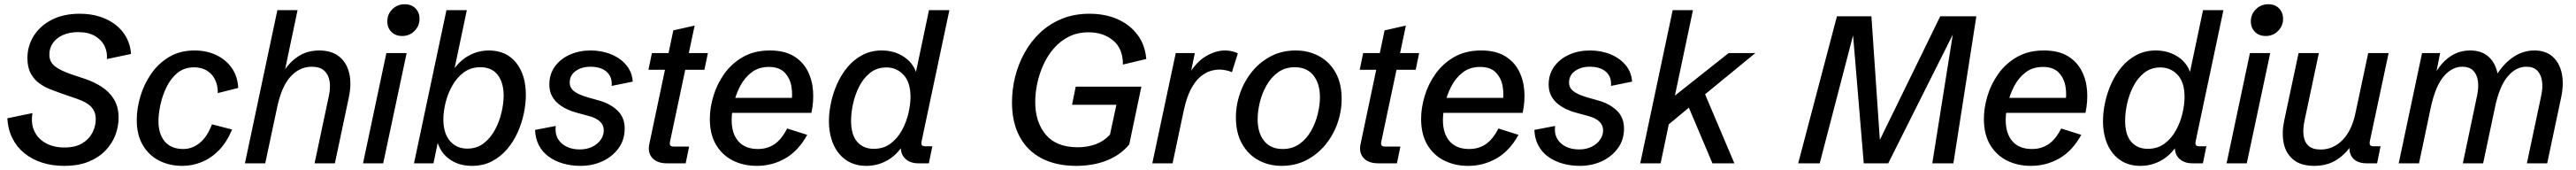

<svg xmlns="http://www.w3.org/2000/svg" viewBox="-20 -781 12334 813"><path d="M287.1 12.2Q229.5 12.2 181.2 -3.4Q132.8 -19 96.7 -48.3Q60.5 -77.6 39.3 -119.9Q18.1 -162.1 15.1 -215.3L135.7 -240.2Q127 -191.9 144 -154.8Q161.1 -117.7 198.7 -96.7Q236.3 -75.7 288.1 -75.7Q341.3 -75.7 374.3 -95.9Q407.2 -116.2 422.9 -147.2Q438.5 -178.2 438.5 -210.4Q438.5 -246.1 417.7 -269Q397 -292 346.7 -309.1L269 -335.9Q246.6 -343.8 219.2 -354.5Q191.9 -365.2 167.2 -383.3Q142.6 -401.4 127 -430.4Q111.3 -459.5 111.3 -502.9Q111.3 -561 141.4 -609.1Q171.4 -657.2 227.5 -686.3Q283.7 -715.3 361.8 -715.3Q414.6 -715.3 458 -701.4Q501.5 -687.5 533.9 -662.1Q566.4 -636.7 585.4 -601.6Q604.5 -566.4 607.4 -522.9L491.7 -498.5Q495.1 -530.3 481 -560.1Q466.8 -589.8 435.1 -608.6Q403.3 -627.4 354 -627.4Q313.5 -627.4 282.2 -613.8Q251 -600.1 233.6 -575.7Q216.3 -551.3 216.3 -520.5Q216.3 -485.4 242.4 -464.4Q268.6 -443.4 326.7 -423.8L385.7 -404.3Q429.7 -389.6 466.6 -366Q503.4 -342.3 525.6 -306.2Q547.9 -270 547.9 -217.3Q547.9 -177.2 533 -136.7Q518.1 -96.2 486.3 -62.5Q454.6 -28.8 405.3 -8.3Q356 12.2 287.1 12.2Z M853 12.2Q791.5 12.2 741.9 -12.9Q692.4 -38.1 663.6 -87.2Q634.8 -136.2 634.8 -207Q634.8 -261.2 651.9 -319.3Q668.9 -377.4 703.4 -427.5Q737.8 -477.5 789.6 -508.5Q841.3 -539.6 911.6 -539.6Q970.2 -539.6 1016.4 -517.3Q1062.5 -495.1 1090.3 -455.1Q1118.2 -415 1120.6 -360.4L1022.9 -335.9Q1023.4 -370.6 1010.5 -398.4Q997.6 -426.3 971.9 -442.6Q946.3 -459 909.2 -459Q862.3 -459 829.8 -432.4Q797.4 -405.8 777.3 -364.5Q757.3 -323.2 748 -279.5Q738.8 -235.8 738.8 -201.7Q738.8 -139.2 769.5 -103.8Q800.3 -68.4 857.4 -68.4Q900.4 -68.4 936.3 -97.4Q972.2 -126.5 995.1 -186.5L1091.3 -161.6Q1065.9 -101.1 1028.6 -62.7Q991.2 -24.4 946 -6.1Q900.9 12.2 853 12.2Z M1152.8 0 1308.1 -732.4H1404.8L1336.4 -407.7L1331.5 -429.2Q1361.3 -479.5 1405.3 -509.5Q1449.2 -539.6 1508.8 -539.6Q1568.4 -539.6 1604.5 -510.3Q1640.6 -481 1652.3 -430.4Q1664.1 -379.9 1650.4 -315.4L1583.5 0H1486.3L1554.7 -322.3Q1563.5 -362.3 1557.9 -394Q1552.2 -425.8 1531.5 -443.8Q1510.7 -461.9 1472.2 -461.9Q1415 -461.9 1371.6 -415Q1328.1 -368.2 1306.6 -265.6L1250 0Z M1927.2 -527.3 1814.9 0H1718.3L1830.1 -527.3ZM1905.8 -608.9Q1873.5 -608.9 1854 -628.7Q1834.5 -648.4 1834.5 -678.7Q1834.5 -712.9 1858.6 -736.8Q1882.8 -760.7 1918 -760.7Q1950.2 -760.7 1969.5 -741Q1988.8 -721.2 1988.8 -690.9Q1988.8 -657.2 1964.8 -633.1Q1940.9 -608.9 1905.8 -608.9Z M2239.7 12.2Q2173.8 12.2 2128.2 -22.7Q2082.5 -57.6 2069.8 -120.1L2080.6 -120.6L2055.7 0H1962.4L2117.7 -732.4H2215.3L2150.9 -426.8L2143.1 -435.1Q2176.8 -488.3 2222.7 -513.9Q2268.6 -539.6 2320.8 -539.6Q2404.3 -539.6 2451.2 -481.2Q2498 -422.9 2498 -327.1Q2498 -285.2 2488.3 -238.5Q2478.5 -191.9 2458.5 -147.5Q2438.5 -103 2407.7 -67.1Q2377 -31.2 2335.2 -9.5Q2293.5 12.2 2239.7 12.2ZM2217.8 -70.3Q2263.2 -70.3 2296.1 -95.7Q2329.1 -121.1 2350.3 -160.6Q2371.6 -200.2 2381.6 -243.9Q2391.6 -287.6 2391.6 -323.7Q2391.6 -385.3 2363.5 -422.4Q2335.4 -459.5 2280.3 -459.5Q2234.4 -459.5 2200.9 -434.8Q2167.5 -410.2 2145.8 -371.6Q2124 -333 2113.5 -290Q2103 -247.1 2103 -210.4Q2103 -143.6 2134.5 -106.9Q2166 -70.3 2217.8 -70.3Z M2759.8 12.2Q2714.4 12.2 2675.3 0.7Q2636.2 -10.7 2606.7 -32.5Q2577.1 -54.2 2560.3 -86.4Q2543.5 -118.7 2542 -159.7L2641.1 -178.7Q2634.8 -127.9 2667.5 -97.2Q2700.2 -66.4 2756.8 -66.4Q2789.6 -66.4 2815.4 -78.9Q2841.3 -91.3 2856.2 -112.3Q2871.1 -133.3 2871.1 -158.2Q2871.1 -182.6 2852.8 -200Q2834.5 -217.3 2798.3 -226.6L2742.7 -241.7Q2720.7 -247.1 2697.5 -257.6Q2674.3 -268.1 2654.5 -283.9Q2634.8 -299.8 2622.6 -322.8Q2610.4 -345.7 2610.4 -376.5Q2610.4 -426.3 2637 -462.9Q2663.6 -499.5 2708.3 -519.5Q2752.9 -539.6 2807.6 -539.6Q2861.8 -539.6 2906.5 -521.2Q2951.2 -502.9 2979 -469.5Q3006.8 -436 3009.8 -390.6L2908.7 -370.1Q2912.6 -412.1 2885.5 -437Q2858.4 -461.9 2806.6 -461.9Q2765.6 -461.9 2736.8 -441.7Q2708 -421.4 2708 -386.2Q2708 -360.8 2729 -344.7Q2750 -328.6 2791.5 -316.4L2848.1 -300.3Q2900.4 -286.1 2935.8 -253.2Q2971.2 -220.2 2971.2 -166Q2971.2 -112.8 2942.4 -72.8Q2913.6 -32.7 2865.7 -10.3Q2817.9 12.2 2759.8 12.2Z M3172.9 0Q3126.5 0 3103.3 -25.9Q3080.1 -51.8 3089.4 -93.3L3164.1 -447.3H3085L3101.6 -527.3H3181.2L3204.1 -635.7L3306.2 -658.7L3278.3 -527.3H3369.6L3353 -447.3H3261.2L3189 -106.9Q3185.5 -91.8 3189.5 -85.9Q3193.4 -80.1 3206.5 -80.1H3279.8L3263.2 0Z M3604 12.2Q3540.5 12.2 3489.5 -13.2Q3438.5 -38.6 3408.7 -88.6Q3378.9 -138.7 3378.9 -212.4Q3378.9 -265.1 3396 -322Q3413.1 -378.9 3448.2 -428.2Q3483.4 -477.5 3537.6 -508.5Q3591.8 -539.6 3666.5 -539.6Q3735.4 -539.6 3779.3 -513.4Q3823.2 -487.3 3846.2 -443.8Q3869.1 -400.4 3873 -347.7Q3877 -294.9 3865.2 -241.2H3449.2L3463.4 -313H3793.9L3768.1 -283.2Q3776.4 -324.2 3770 -365Q3763.7 -405.8 3737.8 -433.3Q3711.9 -460.9 3661.6 -460.9Q3612.8 -460.9 3578.6 -434.8Q3544.4 -408.7 3523.4 -367.9Q3502.4 -327.1 3492.9 -283.9Q3483.4 -240.7 3483.4 -207Q3483.4 -141.6 3515.9 -105Q3548.3 -68.4 3608.9 -68.4Q3654.8 -68.4 3689 -91.8Q3723.1 -115.2 3749 -166.5L3845.2 -136.2Q3803.2 -59.6 3740.5 -23.7Q3677.7 12.2 3604 12.2Z M4128.4 12.2Q4071.8 12.2 4031.5 -15.4Q3991.2 -43 3970.2 -91.6Q3949.2 -140.1 3949.2 -202.1Q3949.2 -243.2 3959 -289.6Q3968.8 -335.9 3988.5 -380.1Q4008.3 -424.3 4038.3 -460.2Q4068.4 -496.1 4109.4 -517.8Q4150.4 -539.6 4202.1 -539.6Q4264.2 -539.6 4310.8 -507.6Q4357.4 -475.6 4371.1 -420.4L4360.4 -410.6L4428.2 -732.4H4525.9L4393.6 -108.4Q4390.1 -92.8 4394 -87.2Q4397.9 -81.5 4411.1 -81.5H4444.3L4427.7 0H4377Q4333 0 4309.1 -28.1Q4285.2 -56.2 4297.9 -107.4L4300.3 -117.7L4316.4 -106Q4281.2 -44.9 4232.9 -16.4Q4184.6 12.2 4128.4 12.2ZM4163.6 -69.3Q4210.9 -69.3 4244.4 -94.5Q4277.8 -119.6 4299.1 -158.7Q4320.3 -197.8 4330.1 -240.2Q4339.8 -282.7 4339.8 -317.4Q4339.8 -387.2 4306.6 -422.9Q4273.4 -458.5 4224.1 -458.5Q4179.2 -458.5 4147 -433.1Q4114.7 -407.7 4094.5 -368.2Q4074.2 -328.6 4064.7 -284.9Q4055.2 -241.2 4055.2 -204.1Q4055.2 -136.2 4084.5 -102.8Q4113.8 -69.3 4163.6 -69.3Z M5133.8 12.2Q5036.6 12.2 4967.5 -23.9Q4898.4 -60.1 4862.1 -128.2Q4825.7 -196.3 4825.7 -292Q4825.7 -353 4840.8 -413.8Q4856 -474.6 4886 -528.8Q4916 -583 4960.7 -625Q5005.4 -667 5064.7 -691.2Q5124 -715.3 5196.8 -715.3Q5271.5 -715.3 5330.6 -689.5Q5389.6 -663.6 5426.3 -615.2Q5462.9 -566.9 5468.8 -499L5356.9 -472.2Q5357.4 -547.9 5310.3 -587.2Q5263.2 -626.5 5192.9 -626.5Q5139.2 -626.5 5097.7 -605.5Q5056.2 -584.5 5025.6 -549.1Q4995.1 -513.7 4975.6 -470.2Q4956.1 -426.8 4946.5 -381.1Q4937 -335.4 4937 -293.5Q4937 -196.8 4987.8 -136.7Q5038.6 -76.7 5140.6 -76.7Q5188 -76.7 5227.5 -91.6Q5267.1 -106.4 5294.9 -137.2L5331.5 -307.1L5361.8 -279.8H5113.3L5130.9 -366.7H5445.3L5387.2 -90.3Q5363.3 -61.5 5334 -42Q5304.7 -22.5 5271.7 -10.5Q5238.8 1.5 5203.9 6.8Q5168.9 12.2 5133.8 12.2Z M5497.6 0 5609.9 -527.3H5701.2L5676.8 -409.7L5672.4 -425.3Q5708.5 -485.4 5754.9 -512.5Q5801.3 -539.6 5845.7 -539.6Q5863.8 -539.6 5880.4 -535.6Q5897 -531.7 5907.2 -525.9L5878.9 -436Q5866.2 -441.4 5850.6 -444.8Q5835 -448.2 5817.9 -448.2Q5798.8 -448.2 5775.4 -441.2Q5752 -434.1 5727.8 -414.1Q5703.6 -394 5682.6 -354.7Q5661.6 -315.4 5647.9 -251L5594.7 0Z M6117.2 12.2Q6055.2 12.2 6005.4 -15.1Q5955.6 -42.5 5926.8 -94.2Q5897.9 -146 5897.9 -218.8Q5897.9 -279.3 5918.2 -336.4Q5938.5 -393.6 5976.1 -439.5Q6013.7 -485.4 6066.4 -512.5Q6119.1 -539.6 6184.1 -539.6Q6246.6 -539.6 6296.6 -512.2Q6346.7 -484.9 6375.5 -433.3Q6404.3 -381.8 6404.3 -308.6Q6404.3 -248 6384 -190.9Q6363.8 -133.8 6325.7 -87.9Q6287.6 -42 6234.9 -14.9Q6182.1 12.2 6117.2 12.2ZM6121.6 -68.4Q6168.5 -68.4 6202.4 -92.5Q6236.3 -116.7 6258.1 -155.3Q6279.8 -193.8 6290 -236.6Q6300.3 -279.3 6300.3 -315.9Q6300.3 -381.8 6268.8 -420.7Q6237.3 -459.5 6180.2 -459.5Q6133.3 -459.5 6099.6 -435.1Q6065.9 -410.6 6044.2 -372.1Q6022.5 -333.5 6012.2 -290.8Q6002 -248 6002 -210.9Q6002 -145 6033.4 -106.7Q6064.9 -68.4 6121.6 -68.4Z M6578.6 0Q6532.2 0 6509 -25.9Q6485.8 -51.8 6495.1 -93.3L6569.8 -447.3H6490.7L6507.3 -527.3H6586.9L6609.9 -635.7L6711.9 -658.7L6684.1 -527.3H6775.4L6758.8 -447.3H6667L6594.7 -106.9Q6591.3 -91.8 6595.2 -85.9Q6599.1 -80.1 6612.3 -80.1H6685.5L6668.9 0Z M7009.8 12.2Q6946.3 12.2 6895.3 -13.2Q6844.2 -38.6 6814.5 -88.6Q6784.7 -138.7 6784.7 -212.4Q6784.7 -265.1 6801.8 -322Q6818.8 -378.9 6854 -428.2Q6889.2 -477.5 6943.4 -508.5Q6997.6 -539.6 7072.3 -539.6Q7141.1 -539.6 7185.1 -513.4Q7229 -487.3 7252 -443.8Q7274.9 -400.4 7278.8 -347.7Q7282.7 -294.9 7271 -241.2H6855L6869.1 -313H7199.7L7173.8 -283.2Q7182.1 -324.2 7175.8 -365Q7169.4 -405.8 7143.6 -433.3Q7117.7 -460.9 7067.4 -460.9Q7018.6 -460.9 6984.4 -434.8Q6950.2 -408.7 6929.2 -367.9Q6908.2 -327.1 6898.7 -283.9Q6889.2 -240.7 6889.2 -207Q6889.2 -141.6 6921.6 -105Q6954.1 -68.4 7014.6 -68.4Q7060.5 -68.4 7094.7 -91.8Q7128.9 -115.2 7154.8 -166.5L7251 -136.2Q7209 -59.6 7146.2 -23.7Q7083.5 12.2 7009.8 12.2Z M7544.9 12.2Q7499.5 12.2 7460.4 0.7Q7421.4 -10.7 7391.8 -32.5Q7362.3 -54.2 7345.5 -86.4Q7328.6 -118.7 7327.1 -159.7L7426.3 -178.7Q7419.9 -127.9 7452.6 -97.2Q7485.4 -66.4 7542 -66.4Q7574.7 -66.4 7600.6 -78.9Q7626.5 -91.3 7641.4 -112.3Q7656.2 -133.3 7656.2 -158.2Q7656.2 -182.6 7637.9 -200Q7619.6 -217.3 7583.5 -226.6L7527.8 -241.7Q7505.9 -247.1 7482.7 -257.6Q7459.5 -268.1 7439.7 -283.9Q7419.9 -299.8 7407.7 -322.8Q7395.5 -345.7 7395.5 -376.5Q7395.5 -426.3 7422.1 -462.9Q7448.7 -499.5 7493.4 -519.5Q7538.1 -539.6 7592.8 -539.6Q7647 -539.6 7691.7 -521.2Q7736.3 -502.9 7764.2 -469.5Q7792 -436 7794.9 -390.6L7693.8 -370.1Q7697.8 -412.1 7670.7 -437Q7643.6 -461.9 7591.8 -461.9Q7550.8 -461.9 7522 -441.7Q7493.2 -421.4 7493.2 -386.2Q7493.2 -360.8 7514.2 -344.7Q7535.2 -328.6 7576.7 -316.4L7633.3 -300.3Q7685.5 -286.1 7720.9 -253.2Q7756.3 -220.2 7756.3 -166Q7756.3 -112.8 7727.5 -72.8Q7698.7 -32.7 7650.9 -10.3Q7603 12.2 7544.9 12.2Z M7834 0 7989.3 -732.4H8086.4L8000 -323.7L8257.3 -527.3H8385.3L8144.5 -330.1L8284.7 0H8179.7L8066.9 -266.1L7970.7 -186.5L7931.6 0Z M8590.3 0 8775.9 -703.1H8940.9L8983.9 -75.2H8963.4L9270.5 -703.1H9443.4L9333.5 0H9232.4L9332 -624.5H9335L9021.5 0H8904.3L8852.1 -624.5H8856.4L8693.4 0Z M9704.6 12.2Q9641.1 12.2 9590.1 -13.2Q9539.1 -38.6 9509.3 -88.6Q9479.5 -138.7 9479.5 -212.4Q9479.5 -265.1 9496.6 -322Q9513.7 -378.9 9548.8 -428.2Q9584 -477.5 9638.2 -508.5Q9692.4 -539.6 9767.1 -539.6Q9835.9 -539.6 9879.9 -513.4Q9923.8 -487.3 9946.8 -443.8Q9969.7 -400.4 9973.6 -347.7Q9977.5 -294.9 9965.8 -241.2H9549.8L9564 -313H9894.5L9868.7 -283.2Q9877 -324.2 9870.6 -365Q9864.3 -405.8 9838.4 -433.3Q9812.5 -460.9 9762.2 -460.9Q9713.4 -460.9 9679.2 -434.8Q9645 -408.7 9624 -367.9Q9603 -327.1 9593.5 -283.9Q9584 -240.7 9584 -207Q9584 -141.6 9616.5 -105Q9648.9 -68.4 9709.5 -68.4Q9755.4 -68.4 9789.6 -91.8Q9823.7 -115.2 9849.6 -166.5L9945.8 -136.2Q9903.8 -59.6 9841.1 -23.7Q9778.3 12.2 9704.6 12.2Z M10229 12.2Q10172.4 12.2 10132.1 -15.4Q10091.8 -43 10070.8 -91.6Q10049.8 -140.1 10049.8 -202.1Q10049.8 -243.2 10059.6 -289.6Q10069.3 -335.9 10089.1 -380.1Q10108.9 -424.3 10138.9 -460.2Q10168.9 -496.1 10210 -517.8Q10251 -539.6 10302.7 -539.6Q10364.7 -539.6 10411.4 -507.6Q10458 -475.6 10471.7 -420.4L10460.9 -410.6L10528.8 -732.4H10626.5L10494.1 -108.4Q10490.7 -92.8 10494.6 -87.2Q10498.5 -81.5 10511.7 -81.5H10544.9L10528.3 0H10477.5Q10433.6 0 10409.7 -28.1Q10385.7 -56.2 10398.4 -107.4L10400.9 -117.7L10417 -106Q10381.8 -44.9 10333.5 -16.4Q10285.2 12.2 10229 12.2ZM10264.2 -69.3Q10311.5 -69.3 10345 -94.5Q10378.4 -119.6 10399.7 -158.7Q10420.9 -197.8 10430.7 -240.2Q10440.4 -282.7 10440.4 -317.4Q10440.4 -387.2 10407.2 -422.9Q10374 -458.5 10324.7 -458.5Q10279.8 -458.5 10247.6 -433.1Q10215.3 -407.7 10195.1 -368.2Q10174.8 -328.6 10165.3 -284.9Q10155.8 -241.2 10155.8 -204.1Q10155.8 -136.2 10185.1 -102.8Q10214.4 -69.3 10264.2 -69.3Z M10850.6 -527.3 10738.3 0H10641.6L10753.4 -527.3ZM10829.1 -608.9Q10796.9 -608.9 10777.3 -628.7Q10757.8 -648.4 10757.8 -678.7Q10757.8 -712.9 10782 -736.8Q10806.2 -760.7 10841.3 -760.7Q10873.5 -760.7 10892.8 -741Q10912.1 -721.2 10912.1 -690.9Q10912.1 -657.2 10888.2 -633.1Q10864.3 -608.9 10829.1 -608.9Z M11061 12.2Q10997.1 12.2 10961.2 -17.6Q10925.3 -47.4 10915.3 -95.5Q10905.3 -143.6 10916.5 -199.2L10986.3 -527.3H11083.5L11015.1 -205.6Q11006.3 -164.6 11010.3 -133.1Q11014.2 -101.6 11033.9 -83.7Q11053.7 -65.9 11091.8 -65.9Q11151.9 -65.9 11196.5 -111.1Q11241.2 -156.2 11258.8 -240.7L11319.8 -527.3H11417.5L11328.1 -108.4Q11324.7 -93.3 11328.9 -87.4Q11333 -81.5 11345.7 -81.5H11378.9L11362.3 0H11311.5Q11267.1 0 11245.4 -25.9Q11223.6 -51.8 11232.4 -95.7L11237.3 -119.1L11239.3 -86.9Q11210.9 -43 11166.5 -15.4Q11122.1 12.2 11061 12.2Z M11465.8 0 11577.6 -527.3H11664.1L11647 -440.4Q11674.3 -485.8 11715.1 -512.7Q11755.9 -539.6 11808.6 -539.6Q11863.3 -539.6 11896.2 -509.5Q11929.2 -479.5 11939 -429.7Q11972.7 -481 12017.8 -510.3Q12063 -539.6 12115.7 -539.6Q12169.4 -539.6 12202.6 -510.3Q12235.8 -481 12246.6 -430.2Q12257.3 -379.4 12243.7 -315.4L12176.8 0H12079.6L12147.9 -322.3Q12156.7 -362.3 12151.9 -394Q12147 -425.8 12128.7 -443.8Q12110.4 -461.9 12077.1 -461.9Q12027.3 -461.9 11987.8 -415.5Q11948.2 -369.1 11926.8 -267.6L11870.1 0H11772.9L11840.8 -322.3Q11849.6 -362.3 11845 -394Q11840.3 -425.8 11822 -443.8Q11803.7 -461.9 11770.5 -461.9Q11720.2 -461.9 11680.7 -415Q11641.1 -368.2 11619.1 -265.6L11563 0Z"/></svg>

Font: Schibsted Grotesk Medium
Style: Italic
Weight: 500
Italic angle: -12°
Designer: Bakken & Baeck AS, Henrik Kongsvoll
Foundry: Schibsted ASA
Version: Version 1.100;gftools[0.9.25]